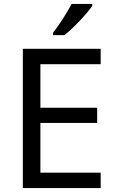

<svg xmlns="http://www.w3.org/2000/svg" viewBox="-20 -964 596 984"><path d="M453 -934V-944H347C324 -899 281 -833 252 -796V-784H310C357 -820 428 -897 453 -934ZM496 0V-79H187V-334H478V-412H187V-635H496V-714H97V0Z"/></svg>

Font: Noto Sans Hebrew Droid
Style: Bold
Weight: 700
Designer: Monotype Design Team
Foundry: Monotype Imaging Inc.
Version: Version 1.100